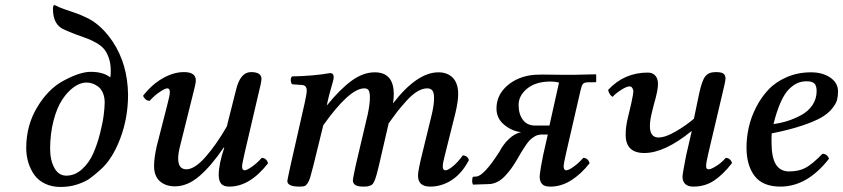

<svg xmlns="http://www.w3.org/2000/svg" viewBox="-20 -723 3311 754"><path d="M391.1 -319.8Q391.1 -342.3 383.8 -358.6Q376.5 -375 365 -383.3Q353.5 -391.6 342 -395.3Q330.6 -398.9 319.8 -398.9Q295.4 -398.9 270.5 -381.3Q245.6 -363.8 224.6 -332Q203.6 -300.3 190.4 -249.8Q177.2 -199.2 176.8 -140.1Q176.8 -93.8 193.6 -63.5Q210.4 -33.2 240.2 -33.2Q274.4 -33.2 302.2 -58.6Q330.1 -84 345.9 -119.9Q361.8 -155.8 372.6 -198Q383.3 -240.2 387.2 -271Q391.1 -301.8 391.1 -319.8ZM335.9 -440.9Q386.2 -440.9 413.1 -418.9Q415 -427.7 415 -443.8Q415 -473.6 407.2 -495.8Q399.4 -518.1 387.9 -531.2Q376.5 -544.4 356.9 -555.4Q337.4 -566.4 320.3 -572.5Q303.2 -578.6 277.3 -588.1Q251.5 -597.7 233.9 -606Q188 -624 188 -688Q188 -703.1 193.8 -703.1H194.8Q211.9 -693.8 236.8 -685.5Q261.7 -677.2 282.7 -669.7Q303.7 -662.1 327.6 -649.9Q351.6 -637.7 376 -615Q400.4 -592.3 422.9 -559.1Q481.4 -470.7 482.9 -351.1Q482.9 -259.8 451.9 -178.2Q420.9 -96.7 373 -55.2Q349.1 -33.7 331.8 -21.5Q314.5 -9.3 284.2 1Q253.9 11.2 217.8 11.2Q183.1 11.2 156.2 -2Q129.4 -15.1 114 -37.4Q98.6 -59.6 90.8 -86.2Q83 -112.8 83 -142.1Q83 -230.5 126.2 -302.2Q169.4 -374 229 -405.8Q293.9 -440.9 335.9 -440.9Z M860.8 -143.1 858.9 -144Q809.1 -70.8 762.5 -31Q715.8 8.8 667 8.8Q630.9 8.8 607.9 -11.2Q585 -31.2 585 -71.8Q585 -102.5 595.7 -149.9L635.7 -306.2Q647 -348.1 647 -361.8Q647 -376 636.7 -376Q628.4 -376 607.2 -361.8Q585.9 -347.7 567.9 -327.1Q558.1 -327.1 551.3 -333.3Q544.4 -339.4 542 -347.2Q576.2 -391.1 618.9 -415.5Q661.6 -439.9 702.6 -439.9Q749 -439.9 749 -407.2Q749 -394.5 738.8 -356.9L688 -152.8Q679.7 -121.6 679.7 -101.1Q679.7 -58.1 711.9 -58.1Q744.1 -58.1 786.9 -106.4Q829.6 -154.8 870.6 -226.1L906.7 -369.1Q923.3 -439.9 965.8 -439.9Q1006.8 -439.9 1006.8 -413.1Q1006.8 -400.4 994.6 -353L940.9 -123Q930.7 -79.6 930.7 -68.8Q930.7 -54.2 940.9 -54.2Q949.2 -54.2 969.5 -68.4Q989.7 -82.5 1007.8 -103Q1025.9 -103 1032.7 -82Q961.4 9.8 880.9 9.8Q857.4 9.8 848.1 -2Q838.9 -13.7 838.9 -36.1Q838.9 -78.1 860.8 -143.1Z M1265.6 -319.8 1263.7 -310.1H1264.6Q1315.4 -372.6 1360.6 -405.8Q1405.8 -439 1451.7 -439Q1526.4 -439 1526.4 -353Q1526.4 -336.9 1523.4 -316.9Q1617.7 -439 1701.7 -439Q1737.3 -439 1758.3 -417.5Q1779.3 -396 1779.3 -353Q1779.3 -325.2 1768.6 -279.8L1725.6 -107.9Q1718.8 -82.5 1718.8 -68.8Q1718.8 -54.2 1729.5 -54.2Q1739.7 -54.2 1759.5 -70.8Q1779.3 -87.4 1797.4 -112.8Q1806.6 -112.8 1813.2 -107.2Q1819.8 -101.6 1821.3 -94.2Q1794.9 -43 1755.1 -16.6Q1715.3 9.8 1669.4 9.8Q1621.6 9.8 1621.6 -33.2Q1621.6 -53.2 1636.7 -113.8L1675.3 -272Q1684.6 -311.5 1684.6 -336.9Q1684.6 -359.9 1677.7 -367.9Q1670.9 -376 1657.7 -376Q1639.2 -376 1618.4 -363.5Q1597.7 -351.1 1575.2 -325.9Q1552.7 -300.8 1539.8 -284.2Q1526.9 -267.6 1506.3 -238.8L1467.8 -71.8Q1461.9 -46.9 1458 -33.7Q1454.1 -20.5 1449.7 -10.5Q1445.3 -0.5 1439.2 3.2Q1433.1 6.8 1426.5 8.3Q1419.9 9.8 1407.7 9.8Q1383.8 9.8 1374.8 3.2Q1365.7 -3.4 1365.7 -15.1Q1365.7 -20.5 1376.5 -71.8L1424.3 -274.9Q1432.6 -314 1432.6 -339.8Q1432.6 -358.9 1428.2 -367.4Q1423.8 -376 1410.6 -376Q1352.5 -376 1249.5 -231L1210.4 -71.8Q1202.6 -41 1198.2 -26.4Q1193.8 -11.7 1187.5 -2.7Q1181.2 6.3 1174.8 8.1Q1168.5 9.8 1155.8 9.8Q1108.4 9.8 1108.4 -12.2Q1108.4 -16.1 1120.6 -71.8L1176.8 -319.8Q1184.6 -355 1184.6 -367.2Q1184.6 -387.7 1166.5 -389.2L1126.5 -392.1Q1122.1 -398.9 1121.8 -407.7Q1121.6 -416.5 1126.5 -422.9Q1213.9 -424.8 1276.4 -436Q1290.5 -436 1290.5 -419.9Q1290.5 -413.6 1286.9 -400.9Q1283.2 -388.2 1276.9 -365.5Q1270.5 -342.8 1265.6 -319.8Z M2081.5 -230H2137.7L2175.3 -398.9Q2160.2 -402.8 2142.6 -402.8Q2084 -402.8 2050.3 -375.2Q2016.6 -347.7 2016.6 -311Q2016.6 -275.4 2033.2 -252.7Q2049.8 -230 2081.5 -230ZM2113.3 -115.2 2131.3 -194.8H2107.4Q2101.6 -194.8 2098.6 -193.8Q2088.4 -192.9 2078.1 -186.3Q2067.9 -179.7 2060.8 -172.9Q2053.7 -166 2042.7 -149.4Q2031.7 -132.8 2026.6 -124.3Q2021.5 -115.7 2008.3 -92.8Q1997.1 -74.2 1987.5 -61Q1978 -47.9 1963.6 -32.2Q1949.2 -16.6 1932.4 -8.3Q1915.5 0 1897.5 0L1837.4 2Q1834.5 -2.4 1834.2 -12.9Q1834 -23.4 1837.4 -28.8L1850.6 -29.8Q1880.4 -31.7 1942.4 -128.9Q1955.6 -155.3 1978.3 -177Q2001 -198.7 2026.4 -204.1Q1991.2 -207.5 1960.4 -232.7Q1929.7 -257.8 1929.7 -296.9Q1929.7 -350.1 1972.4 -387Q2015.1 -423.8 2078.6 -429.2Q2083.5 -429.2 2093.5 -429.7Q2103.5 -430.2 2109.4 -430.2L2197.3 -429.2H2232.4L2320.3 -431.2L2321.3 -429.2V-402.8Q2321.3 -399.9 2316.4 -399.9H2291.5Q2274.9 -399.9 2269.5 -393.8Q2264.2 -387.7 2260.3 -370.1L2203.6 -124Q2193.4 -78.6 2193.4 -71.8Q2193.4 -54.2 2203.6 -54.2Q2212.9 -54.2 2232.4 -68.1Q2252 -82 2270.5 -103Q2289.1 -103 2295.4 -82Q2262.7 -40 2223.4 -15.1Q2184.1 9.8 2142.6 9.8H2140.6Q2119.1 9.8 2110.1 1Q2101.1 -7.8 2099.6 -23.9Q2098.6 -29.8 2100.6 -43Q2102.5 -61.5 2113.3 -115.2Z M2674.3 -111.8 2696.3 -207 2695.3 -208Q2589.8 -122.1 2510.3 -122.1Q2437 -122.1 2437 -193.8Q2437 -227.1 2446.3 -263.2L2459 -316.9Q2467.3 -356 2467.3 -363.8Q2467.3 -371.1 2463.1 -377.4Q2459 -383.8 2452.1 -383.8Q2440.9 -383.8 2418.5 -369.4Q2396 -355 2386.2 -342.8Q2379.4 -345.7 2374.3 -354.2Q2369.1 -362.8 2368.2 -370.1Q2431.6 -438 2523.9 -438Q2543 -438 2553.5 -426Q2564 -414.1 2564 -393.1Q2564 -367.7 2547.9 -313L2541 -285.2Q2532.2 -251 2532.2 -228Q2532.2 -183.1 2565.9 -183.1Q2593.3 -183.1 2633.8 -206.8Q2674.3 -230.5 2705.1 -256.8L2726.1 -357.9Q2736.8 -406.7 2749.8 -423.3Q2762.7 -439.9 2791 -439.9Q2813.5 -439.9 2821.3 -433.6Q2829.1 -427.2 2829.1 -415Q2829.1 -403.8 2816.9 -355L2762.2 -123Q2752.9 -84 2752.9 -70.8Q2752.9 -58.1 2763.2 -58.1Q2772 -58.1 2792.2 -70.6Q2812.5 -83 2830.1 -103Q2847.7 -103 2855 -83Q2820.3 -38.1 2784.7 -14.2Q2749 9.8 2703.1 9.8Q2681.2 9.8 2670.7 -0.7Q2660.2 -11.2 2660.2 -28.8Q2660.2 -39.6 2674.3 -111.8Z M3187 -365.2Q3187 -386.7 3178 -395.3Q3168.9 -403.8 3147.9 -403.8Q3128.9 -403.8 3112.8 -397.2Q3096.7 -390.6 3079.1 -373.5Q3061.5 -356.4 3045.9 -321.8Q3030.3 -287.1 3017.6 -235.8Q3046.9 -239.7 3073.7 -248.3Q3100.6 -256.8 3127.4 -271.5Q3154.3 -286.1 3170.7 -310.5Q3187 -335 3187 -365.2ZM3010.7 -199.2Q3009.8 -191.4 3009.8 -165Q3009.8 -104.5 3027.1 -77.1Q3044.4 -49.8 3078.6 -49.8Q3115.7 -49.8 3142.1 -63.2Q3168.5 -76.7 3210 -119.1Q3227.5 -119.1 3235.8 -100.1Q3150.4 9.8 3044.9 9.8Q2975.1 9.8 2943.4 -32Q2911.6 -73.7 2911.6 -144Q2911.6 -182.6 2920.4 -222.4Q2929.2 -262.2 2949.2 -301.5Q2969.2 -340.8 2997.8 -371.1Q3026.4 -401.4 3069.8 -420.2Q3113.3 -439 3165 -439Q3210.4 -439 3240.7 -418.2Q3271 -397.5 3271 -363.8Q3271 -345.2 3267.1 -330.6Q3263.2 -315.9 3247.8 -296.6Q3232.4 -277.3 3205.6 -261.7Q3178.7 -246.1 3129.2 -229.5Q3079.6 -212.9 3010.7 -199.2Z"/></svg>

Font: Common Serif Medium
Style: Italic
Weight: 500
Italic angle: -12°
Designer: Philipp H. Poll, Khaled Hosny
Foundry: Stefan Peev, Context Ltd.
Version: Version 1.026